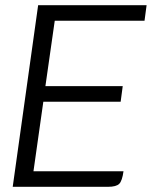

<svg xmlns="http://www.w3.org/2000/svg" viewBox="-20 -720 600 740"><path d="M191 -640 155 -388H453L445 -328H147L109 -60H456Q451 -23 439.5 -11.5Q428 0 396 0H29L127 -700H545L537 -640Z"/></svg>

Font: Krub
Style: Italic
Weight: 400
Italic angle: -8°
Designer: Ekaluck Peanpanawate
Foundry: Cadson Demak Co.,Ltd.
Version: Version 1.000; ttfautohint (v1.6)